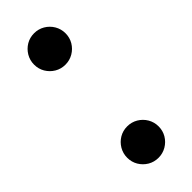

<svg xmlns="http://www.w3.org/2000/svg" viewBox="-189 -557 592 592"><g transform="rotate(-45 107.0 -261.5)"><path d="M108.5 -396Q89.5 -396 74 -405.2Q58.5 -414.5 49.2 -430Q40 -445.5 40 -464.5Q40 -483 49.2 -498.8Q58.5 -514.5 74 -523.8Q89.5 -533 108.5 -533Q127 -533 142.8 -523.8Q158.5 -514.5 167.8 -498.8Q177 -483 177 -464.5Q177 -445.5 167.8 -430Q158.5 -414.5 142.8 -405.2Q127 -396 108.5 -396ZM108.5 10Q89.5 10 74 0.8Q58.5 -8.5 49.2 -24Q40 -39.5 40 -58.5Q40 -77 49.2 -92.8Q58.5 -108.5 74 -117.8Q89.5 -127 108.5 -127Q127 -127 142.8 -117.8Q158.5 -108.5 167.8 -92.8Q177 -77 177 -58.5Q177 -39.5 167.8 -24Q158.5 -8.5 142.8 0.8Q127 10 108.5 10Z"/></g></svg>

Font: Bodoni Moda SC 9pt Medium
Style: Regular
Weight: 500
Designer: Owen Earl
Foundry: indestructible type
Version: Version 2.005